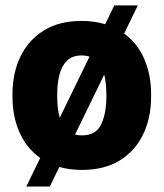

<svg xmlns="http://www.w3.org/2000/svg" viewBox="-20 -615 602 706"><path d="M25.9 -258.8V-269Q25.9 -346.2 55.2 -407Q84.5 -467.8 141.1 -502.9Q197.8 -538.1 280.3 -538.1Q327.1 -538.1 366.7 -525.9L400.4 -595.2H486.8L436.5 -491.7Q485.4 -456.1 510.5 -398.2Q535.6 -340.3 535.6 -269V-258.8Q535.6 -181.6 506.3 -120.8Q477.1 -60.1 420.4 -25.1Q363.8 9.8 281.2 9.8Q236.3 9.8 198.2 -1L163.1 70.8H76.7L127.9 -34.2Q77.6 -69.8 51.8 -128.2Q25.9 -186.5 25.9 -258.8ZM190.4 -269V-258.8Q190.4 -237.3 192.6 -218Q194.8 -198.7 199.7 -182.1L309.1 -406.7Q295.9 -411.1 280.3 -411.1Q245.6 -411.1 226.1 -391.6Q206.5 -372.1 198.5 -339.8Q190.4 -307.6 190.4 -269ZM371.1 -269Q371.1 -288.6 369.1 -306.6Q367.2 -324.7 363.3 -340.8L255.9 -120.1Q267.6 -117.2 281.2 -117.2Q333.5 -117.2 352.3 -158.2Q371.1 -199.2 371.1 -258.8Z"/></svg>

Font: Vazirmatn RD Black
Style: Regular
Weight: 900
Designer: Saber Rastikerdar
Foundry: Saber Rastikerdar
Version: Version 32.102